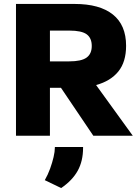

<svg xmlns="http://www.w3.org/2000/svg" viewBox="-20 -688 693 973"><path d="M61 0V-668H358Q485 -668 552 -614.5Q619 -561 619 -456Q619 -374 579.5 -325.5Q540 -277 467 -257L653 0H453L289 -243H233V0ZM233 -377H331Q392 -377 418.5 -396Q445 -415 445 -455Q445 -495 419.5 -514Q394 -533 331 -533H233ZM290 265 207 225Q223 197 234 166.5Q245 136 251.5 108Q258 80 258 61V57H401V61Q401 128 374 177Q347 226 290 265Z"/></svg>

Font: Gantari ExtraBold
Style: Regular
Weight: 800
Version: Version 1.000